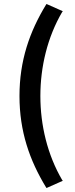

<svg xmlns="http://www.w3.org/2000/svg" viewBox="-20 -756 374 956"><path d="M210 178 212 180 293 144 290 141C216 15 181 -133 181 -278C181 -423 216 -571 290 -697L293 -700L212 -736L210 -734C127 -598 77 -454 77 -278C77 -102 127 42 210 178Z"/></svg>

Font: Falling Sky
Style: Med
Weight: 500
Designer: Paul D. Hunt
Foundry: Adobe Systems Incorporated
Version: Version 1.02